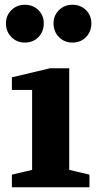

<svg xmlns="http://www.w3.org/2000/svg" viewBox="-20 -787 411 807"><path d="M30 0V-53L115 -73V-409H30V-462L190 -500H271V-73L356 -53V0ZM5 -689Q5 -722 28 -744.5Q51 -767 84 -767Q119 -767 141.5 -744.5Q164 -722 164 -689Q164 -654 141.5 -631Q119 -608 84 -608Q51 -608 28 -631Q5 -654 5 -689ZM205 -689Q205 -722 228 -744.5Q251 -767 284 -767Q319 -767 341.5 -744.5Q364 -722 364 -689Q364 -654 341.5 -631Q319 -608 284 -608Q251 -608 228 -631Q205 -654 205 -689Z"/></svg>

Font: Volkhov
Style: Bold
Weight: 700
Designer: Cyreal (www.cyreal.org)
Foundry: Cyreal (www.cyreal.org)
Version: Version 1.010